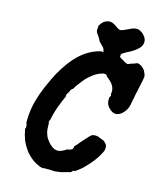

<svg xmlns="http://www.w3.org/2000/svg" viewBox="-128 -917 885 1061"><g transform="rotate(15 315.0 -386.5)"><path d="M252 -392Q254 -395 254 -395Q254 -395 252 -390Q246 -379 246 -380Q246 -383 252 -392ZM357 -825Q370 -828 384 -823Q395 -819 408 -809Q425 -796 436 -796Q440 -796 444 -798Q454 -801 477 -812Q497 -822 505 -824Q514 -826 523 -826Q529 -826 534.5 -824Q540 -822 543 -820Q556 -814 567 -800.5Q578 -787 580 -775Q582 -763 579 -754Q576 -746 572 -738Q567 -731 554 -719.5Q541 -708 531 -703Q528 -701 525 -699Q522 -697 500 -686Q482 -676 476 -671Q472 -667 472 -660Q471 -653 473.5 -650.5Q476 -648 491 -640Q502 -634 502 -633Q508 -629 517 -626Q525 -623 535 -630L540 -632Q540 -631 541.5 -631.5Q543 -632 546 -634L550 -635Q550 -634 553 -635L559 -638Q558 -639 561 -639Q570 -641 571 -641L569 -643L567 -644H571Q577 -644 585 -641Q593 -639 602 -632Q611 -625 618 -615L623 -605Q622 -605 624 -602L625 -600Q626 -600 627 -597Q629 -591 630 -582Q630 -569 617 -514Q615 -505 615 -503Q613 -490 610 -482Q609 -478 608.5 -474Q608 -470 606 -460Q603 -447 600 -431Q598 -415 594 -402Q587 -379 569 -361Q552 -344 533 -342Q509 -340 486 -367Q481 -373 477 -381Q472 -392 472 -406Q472 -416 473 -420Q473 -424 473.5 -424.5Q474 -425 475 -425Q476 -425 477 -428Q479 -430 479 -433.5Q479 -437 477 -437Q476 -437 477 -443Q478 -448 478 -454Q479 -477 463 -498Q453 -510 443 -518Q430 -528 429 -530Q427 -530 428 -531Q428 -534 426 -536Q423 -540 410 -540Q401 -540 399 -539H398L401 -538L404 -537H399Q389 -535 375 -528Q361 -521 350 -512Q329 -496 316 -482Q312 -477 309 -473Q301 -465 291 -450Q288 -446 285 -443Q275 -429 269 -418Q267 -414 261 -411Q259 -409 257 -407Q253 -401 243 -382Q237 -370 239 -368Q240 -367 239.5 -366Q239 -365 239 -364Q239 -363 238 -360.5Q237 -358 234 -351.5Q231 -345 229 -340Q222 -326 217 -310Q214 -304 211 -296Q207 -284 203 -271Q195 -246 192 -229Q190 -217 188 -214Q185 -210 185 -205Q184 -198 186 -198Q187 -198 187 -196.5Q187 -195 187 -181Q187 -155 193 -138Q197 -124 205 -111Q212 -101 219 -93Q237 -73 254 -66Q276 -57 302 -71Q313 -76 322 -83Q326 -85 327 -85Q332 -82 338 -86Q340 -88 341 -88Q343 -87 347 -90Q351 -93 352 -96Q353 -98 353 -98V-100Q356 -102 356 -106Q356 -107 355 -107.5Q354 -108 354 -108Q354 -108 355 -109Q356 -110 357.5 -112Q359 -114 362 -116Q374 -129 390 -149Q403 -164 421 -183Q436 -197 437 -196Q439 -194 444 -197Q446 -198 448.5 -197.5Q451 -197 453 -197.5Q455 -198 455.5 -197.5Q456 -197 459 -197Q466 -198 480 -191Q487 -188 490 -187Q495 -186 497 -185Q499 -184 499 -184Q502 -184 508 -178Q510 -176 510.5 -176Q511 -176 512 -175Q515 -170 517 -169Q517 -168 518 -169Q518 -170 519 -167Q520 -167 521 -165Q524 -158 525 -151Q526 -140 523 -130Q519 -119 509 -102Q491 -71 469 -46Q448 -22 431 -6Q418 5 411 10Q408 12 403.5 15.5Q399 19 396 20.5Q393 22 391.5 22.5Q390 23 390 22Q390 21 388 21.5Q386 22 384 23Q383 23 381.5 24.5Q380 26 378.5 27Q377 28 377 28.5Q377 29 380.5 27.5Q384 26 384 26.5Q384 27 383.5 27.5Q383 28 381 29Q379 30 376.5 31Q374 32 371.5 33.5Q369 35 367 36L361 38Q361 38 364 36Q365 35 363 36Q362 36 360 36Q355 38 354 38.5Q353 39 350 39.5Q347 40 346 41H345L322 47Q317 48 309 49Q290 52 286 52Q276 52 264 51Q259 50 249 50.5Q239 51 235 50.5Q231 50 225.5 50.5Q220 51 219.5 52Q219 53 216 52Q203 50 181 39Q162 29 147 16Q132 3 120 -11Q115 -17 110 -25Q78 -70 69 -129L68 -135L69 -136Q72 -137 71 -143Q70 -158 70 -160Q69 -162 67 -164L66 -166V-182Q66 -204 69 -228Q71 -247 76 -271Q91 -338 129 -418Q132 -426 136 -433Q142 -446 154 -469Q197 -545 243 -589Q269 -613 295 -628Q324 -645 355 -653Q362 -654 365 -655Q368 -656 368.5 -655.5Q369 -655 369 -654.5Q369 -654 371 -654Q374 -653 377 -654Q379 -656 375 -658Q373 -659 374 -660Q375 -661 374 -664Q373 -671 368 -678Q366 -681 355 -691Q338 -708 338 -711Q338 -714 333 -721Q330 -725 330 -725Q331 -726 327 -731Q320 -739 314 -750Q309 -760 312 -776Q312 -779 312 -783V-788L315 -792Q332 -820 357 -825Z"/></g></svg>

Font: TT2020 Style B
Style: Italic
Weight: 400
Italic angle: -15°
Version: Version 0.2.000